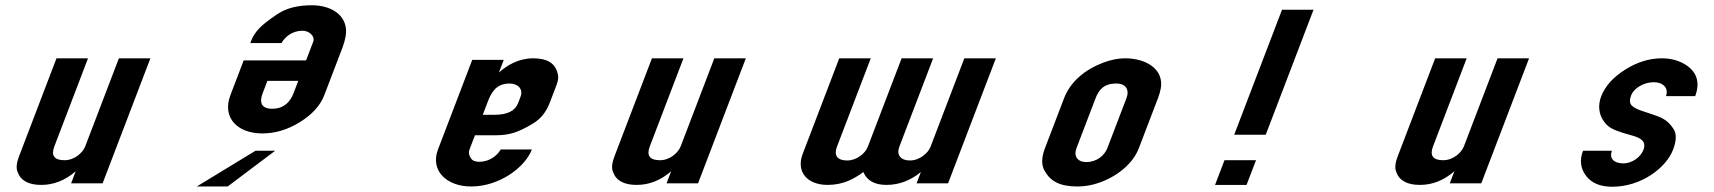

<svg xmlns="http://www.w3.org/2000/svg" viewBox="-20 -704 6527 731"><path d="M47.1 -49C58.8 -16.3 88.8 0 137.1 0C184.6 0 228.3 -17.3 268.3 -52L250.7 -6H370.7L552.6 -482H432.6L304.6 -147C295.2 -122.5 263.8 -94 225.6 -94C186.4 -94 173.6 -111.7 187.1 -147L315.1 -482H195.1L53.7 -112C46.9 -94.2 38.4 -68.2 47.1 -49Z M1132.2 -587C1156.7 -587 1180.5 -566.3 1172.4 -545L1145.3 -474H907.8L857.3 -342C825 -257.4 882.1 -196 979 -196C1028.2 -196 1076 -210.5 1122.5 -239.5C1169 -268.5 1199.8 -302.7 1214.8 -342L1284 -523C1289.4 -537 1293.3 -551.2 1295.9 -565.5C1308.7 -637 1251.3 -684 1166.8 -684C1113.5 -684 1070 -672.8 1036.5 -650.5C1002.9 -628.2 979.4 -609.7 965.9 -595C952.4 -580.3 942.8 -565.7 937.2 -551L933 -540H1051.8C1065.1 -563.7 1092.4 -587 1132.2 -587ZM1016.2 -290C973.7 -290 967.1 -315.2 980 -349L998 -396H1115.5L1097.5 -349C1084.8 -315.8 1060.8 -290 1016.2 -290ZM1027.6 -130H952.6L729.3 6H846.8Z M1879.6 -428 1897.9 -476H1777.9L1647.6 -135C1616.6 -53.8 1681.3 6 1773.7 6C1881.1 6 1978.9 -66.5 2005.1 -135H1886.4C1873.3 -111.7 1843.5 -88 1804.7 -88C1788.8 -88 1778.1 -92.7 1772.5 -102C1761.1 -121 1765.1 -128.5 1772.6 -148L1788.3 -189H1868.3C1893.3 -189 1915.9 -192.2 1936.3 -198.5C1956.6 -204.8 1981.1 -216.7 2009.8 -234C2038.5 -251.3 2059.6 -277.7 2073.1 -313L2093.8 -367C2100.9 -385.7 2109.8 -405.3 2102.6 -426C2093.5 -463.3 2062.7 -482 2010.2 -482C1953.5 -482 1910 -454.8 1879.6 -428ZM1863.1 -267H1818.1L1835.6 -313C1848.5 -346.6 1865.6 -386 1919.8 -386C1953 -386 1972.7 -364.1 1961.9 -336L1952.8 -312C1941 -281.1 1910.7 -267 1863.1 -267Z M2314.1 -49C2325.8 -16.3 2355.8 0 2404.1 0C2451.6 0 2495.3 -17.3 2535.3 -52L2517.7 -6H2637.7L2819.6 -482H2699.6L2571.6 -147C2562.2 -122.5 2530.8 -94 2492.6 -94C2453.4 -94 2440.6 -111.7 2454.1 -147L2582.1 -482H2462.1L2320.7 -112C2313.9 -94.2 2305.4 -68.2 2314.1 -49Z M3354.8 0C3402.3 0 3446 -16.3 3486 -49L3469.6 -6H3589.6L3771.5 -482H3651.5L3522.7 -145C3513.5 -121 3481.2 -93 3444.1 -93C3408.9 -93 3392.3 -114.5 3403.9 -145L3532.7 -482H3412.7L3283.9 -145C3274.8 -121 3242.5 -93 3205.3 -93C3167.4 -93 3154 -112.5 3166.4 -145L3295.2 -482H3175.2L3036.1 -118C3010.2 -50.1 3053 0 3131 0C3190.7 0 3231.5 -23 3267.2 -49C3279.2 -19 3307 0 3354.8 0Z M4316 -140 4388.7 -330C4394 -344 4397.7 -356.8 4399.6 -368.5C4411.4 -438.4 4346.9 -482 4263 -482C4237.2 -482 4209.6 -476.5 4180.4 -465.5C4113.1 -440.1 4056 -394.9 4031.2 -330L3958.5 -140C3945 -104.7 3944.5 -76 3956.9 -54C3979.6 -13.8 4014.4 6 4082.8 6C4110.3 6 4137.7 1.2 4165.2 -8.5C4233.9 -32.7 4293.3 -80.5 4316 -140ZM4115.8 -87C4081.6 -87 4067.1 -110.1 4078.5 -140L4150.4 -328C4162 -358.3 4179.1 -386 4230.1 -386C4267 -386 4280.9 -361.9 4268.7 -330L4196 -140C4185.9 -113.4 4156.7 -87 4115.8 -87Z M4981 -667H4861L4679 -191H4799ZM4762 -94H4642L4606 0H4726Z M5296.1 -49C5307.8 -16.3 5337.8 0 5386.1 0C5433.6 0 5477.3 -17.3 5517.3 -52L5499.7 -6H5619.7L5801.6 -482H5681.6L5553.6 -147C5544.2 -122.5 5512.8 -94 5474.6 -94C5435.4 -94 5422.6 -111.7 5436.1 -147L5564.1 -482H5444.1L5302.7 -112C5295.9 -94.2 5287.4 -68.2 5296.1 -49Z M6276.8 -391C6311.6 -391 6334.4 -368.5 6322.8 -338H6434C6444.5 -365.3 6445.7 -389.8 6437.7 -411.5C6423 -451.5 6370.1 -482 6307.8 -482C6259.5 -482 6212.5 -467.5 6166.8 -438.5C6121.1 -409.5 6090.9 -375.7 6076.1 -337C6063.1 -302.9 6067.4 -269.3 6085 -244C6103.2 -217.7 6121.3 -210.7 6159.3 -198L6194.2 -188C6224.8 -179.2 6249.9 -167 6236.9 -133C6227.7 -108.9 6197.1 -82 6159.9 -82C6125.6 -82 6105.7 -100.3 6117 -130H6007C5993.5 -94.7 5997.3 -63 6018.2 -35C6039.2 -7 6072.6 7 6118.4 7C6227.7 7 6323.1 -64.2 6349.8 -134C6363.1 -168.7 6363.6 -195.2 6351.4 -213.5C6327.3 -249.9 6305.6 -257.2 6257.9 -273L6236.9 -280C6215.2 -286.7 6200.4 -294.2 6192.3 -302.5C6184.3 -310.8 6183.5 -323.7 6190.2 -341C6200.1 -367 6236.3 -391 6276.8 -391Z"/></svg>

Font: Din Kursivschrift
Style: Extended Italic
Weight: 400
Version: Version 1.089